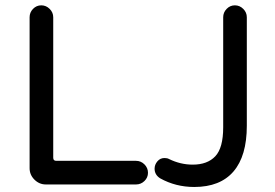

<svg xmlns="http://www.w3.org/2000/svg" viewBox="-20 -708 1058 738"><path d="M93.8 -61.5V-641.6Q93.8 -660.2 106.9 -673.8Q120.1 -687.5 138.7 -687.5Q157.2 -687.5 170.9 -673.8Q184.6 -660.2 184.6 -641.6V-101.6Q184.6 -89.8 196.3 -89.8H502.9Q521.5 -89.8 535.2 -76.2Q548.8 -62.5 548.8 -43.9Q548.8 -25.4 535.2 -12.2Q521.5 1 502.9 1H156.2Q130.9 1 112.3 -17.6Q93.8 -36.1 93.8 -61.5ZM595.7 -22.5Q574.2 -36.1 574.2 -59.6Q574.2 -75.2 585 -87.9Q595.7 -100.6 612.3 -100.6Q623 -100.6 629.9 -96.7Q673.8 -75.2 720.7 -75.2Q777.3 -75.2 807.6 -107.4Q837.9 -139.6 837.9 -218.8V-641.6Q837.9 -660.2 851.1 -673.8Q864.3 -687.5 882.8 -687.5Q901.4 -687.5 915 -673.8Q928.7 -660.2 928.7 -641.6V-224.6Q928.7 -108.4 877.4 -48.8Q826.2 10.7 726.6 10.7Q655.3 10.7 595.7 -22.5Z"/></svg>

Font: KTXP_ComRound
Style: Medium
Weight: 500
Version: Version 1.01;May 16, 2022;FontCreator 13.0.0.2683 64-bit